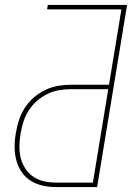

<svg xmlns="http://www.w3.org/2000/svg" viewBox="-20 -755 540 775"><path d="M205 0Q178 0 151.5 -6Q125 -12 103 -26Q81 -40 66.5 -62Q52 -84 45.5 -109.5Q39 -135 39 -163Q39 -191 44 -218Q48 -244 56.5 -270Q65 -296 80 -319.5Q95 -343 116.5 -361.5Q138 -380 163 -392Q188 -404 214.5 -408.5Q241 -413 266 -413H420L470 -717H170L173 -735H493L372 0ZM355 -18 417 -395H266Q243 -395 219 -391Q195 -387 172 -376Q149 -365 129 -347.5Q109 -330 95.5 -308.5Q82 -287 74.5 -263Q67 -239 63 -216Q59 -191 58.5 -166Q58 -141 63.5 -118Q69 -95 82 -75Q95 -55 114 -42Q133 -29 156.5 -23.5Q180 -18 205 -18Z"/></svg>

Font: Iosevka Thin Oblique
Style: Regular
Weight: 100
Italic angle: -9°
Monospace: yes
Designer: Belleve Invis
Foundry: Belleve Invis
Version: Version 32.5.0; ttfautohint (v1.8.4)